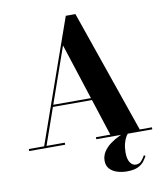

<svg xmlns="http://www.w3.org/2000/svg" viewBox="-103 -849 1000 1157"><g transform="rotate(-10 397.0 -270.0)"><path d="M202.5 -237V-249.5H500.5V-237ZM438 -764.5 699 -12.5H773.5V0H431V-12.5H519L331.5 -591.5L128.5 -12.5H240.5V0H20.5V-12.5H114L379 -764.5ZM580.5 223Q547.5 223 519.8 214Q492 205 474.8 186Q457.5 167 457.5 137Q457.5 107 473.5 82.2Q489.5 57.5 515.8 38Q542 18.5 572.2 4.5Q602.5 -9.5 631 -18L635 -10Q624.5 -4 614.2 12.5Q604 29 597.2 54.2Q590.5 79.5 590.5 111Q590.5 149.5 604.5 170.8Q618.5 192 640 192Q660.5 192 673 178.5Q685.5 165 696.5 145L705.5 150.5Q698 164.5 685.5 181.5Q673 198.5 648.2 210.8Q623.5 223 580.5 223Z"/></g></svg>

Font: Bodoni Moda 18pt
Style: Bold
Weight: 700
Designer: Owen Earl
Foundry: indestructible type
Version: Version 2.004